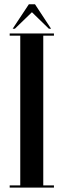

<svg xmlns="http://www.w3.org/2000/svg" viewBox="-20 -852 288 872"><path d="M24 0V-10H72V-690H24V-700H225V-690H176.5V-10H225V0ZM37.5 -721.5 111 -832.5H139L212 -721.5H202L125 -796.5L47.5 -721.5Z"/></svg>

Font: Imbue 100pt SemiBold
Style: Regular
Weight: 600
Designer: Tyler Finck
Foundry: Etcetera Type Company
Version: Version 1.102; ttfautohint (v1.8.3)